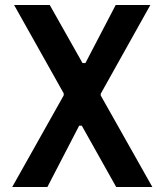

<svg xmlns="http://www.w3.org/2000/svg" viewBox="-20 -750 660 770"><path d="M36.5 -730 235.5 -375.5V-367.5L29 0H170L297.5 -246H308L446 0H591L384 -367V-374L583 -730H444L322.5 -497H311L179.5 -730Z"/></svg>

Font: Monaspace Neon SemiBold
Style: Regular
Weight: 600
Designer: Riley Cran & the Lettermatic Team
Foundry: Lettermatic
Version: Version 1.200 (Monaspace Neon)